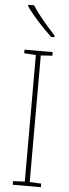

<svg xmlns="http://www.w3.org/2000/svg" viewBox="-63 -981 363 1011"><g transform="rotate(5 119.0 -475.5)"><path d="M75 -951H44V-944C78 -894 136 -833 179 -793H196V-802C155 -846 108 -899 75 -951ZM194 0V-19L133 -22V-691L194 -695V-714H45V-695L107 -691V-22L45 -19V0Z"/></g></svg>

Font: Noto Sans Condensed Thin
Style: Regular
Weight: 100
Width: 3
Designer: Monotype Design Team
Foundry: Monotype Imaging Inc.
Version: Version 2.013